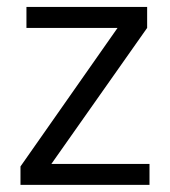

<svg xmlns="http://www.w3.org/2000/svg" viewBox="-20 -518 476 538"><path d="M398.9 -58.6V0H37.4V-51.6L309.4 -439.8H54.1V-498.5H392.3V-439.8L123.9 -58.6Z"/></svg>

Font: KhulaRegular
Style: Regular
Weight: 400
Designer: Erin McLaughlin, Steve Matteson
Version: Version 1.001;PS 1.0;hotconv 1.0.72;makeotf.lib2.5.5900; ttf